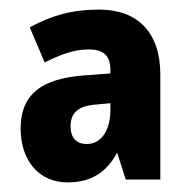

<svg xmlns="http://www.w3.org/2000/svg" viewBox="-20 -742 394 400"><path d="M187 -722C128 -722 86 -709 42 -685L73 -612C106 -628 133 -639 165 -639C196 -639 210 -626 210 -596V-589L172 -586C82 -582 23 -557 23 -474C23 -410 59 -362 121 -362C172 -362 203 -385 224 -424L242 -368H314V-587C314 -675 266 -722 187 -722ZM178 -524 210 -527V-513C210 -472 192 -442 161 -442C139 -442 127 -455 127 -479C127 -505 141 -521 178 -524Z"/></svg>

Font: Noto Sans Georgian Condensed ExtraBold
Style: Regular
Weight: 800
Width: 3
Designer: Monotype Design Team, Akaki Razmadze
Foundry: Google LLC
Version: Version 2.005